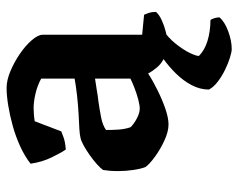

<svg xmlns="http://www.w3.org/2000/svg" viewBox="-92 -448 740 597"><g transform="rotate(-90 278.5 -150.0)"><path d="M189.5 3.5Q167.5 3.5 139.8 -9.2Q112 -22 88.8 -39Q65.5 -56 57 -68.5Q51.5 -82.5 48 -106.2Q44.5 -130 44.5 -154Q44.5 -168 45.5 -179.5Q46.5 -191 48 -200Q53.5 -208 65.8 -219Q78 -230 93.5 -241Q109 -252 123.5 -260Q138 -268 147 -270Q155.5 -272.5 176.5 -273.8Q197.5 -275 220 -276Q236 -277 251.5 -278.2Q267 -279.5 281.8 -281.2Q296.5 -283 309.2 -284.8Q322 -286.5 332 -288.5V-392.5Q310 -404.5 285 -410.2Q260 -416 240.5 -416Q231.5 -416 219.2 -415Q207 -414 199.5 -412.5L168 -330Q162.5 -327.5 148.2 -322.5Q134 -317.5 111.5 -316Q102 -329.5 87.2 -359.8Q72.5 -390 67.5 -425.5Q90.5 -443.5 121 -457.5Q151.5 -471.5 184.8 -480.8Q218 -490 249 -495Q280 -500 303 -500Q327 -500 355.5 -488Q384 -476 409.8 -458.2Q435.5 -440.5 452 -421.2Q468.5 -402 468.5 -387.5V-78.5L530.5 -72.5Q533 -67.5 536.2 -58Q539.5 -48.5 539.5 -35.5Q531 -25.5 513.5 -17.5Q496 -9.5 476.8 -4.8Q457.5 0 443 0Q416.5 0 397.5 -9.2Q378.5 -18.5 366.8 -32.5Q355 -46.5 348 -60Q326 -45.5 296.2 -30.8Q266.5 -16 238 -6.2Q209.5 3.5 189.5 3.5ZM239 -86Q249 -86 266.5 -90.5Q284 -95 302.2 -102Q320.5 -109 332 -115V-225Q316 -223 298 -219.8Q280 -216.5 261.5 -214.5Q236.5 -211 212 -206.2Q187.5 -201.5 172.5 -191Q172 -175 173.5 -153Q175 -131 181 -114.5Q190.5 -104.5 207.8 -95.2Q225 -86 239 -86ZM424 200Q415 200 397.2 194.5Q379.5 189 359 179Q338.5 169 321.8 156Q305 143 298 129Q298 102 311.5 76Q325 50 347.5 27Q370 4 395.5 -14L487 -16.5Q460 1.5 441 25.2Q422 49 412.2 69Q402.5 89 402.5 98Q420 115.5 448.8 124.5Q477.5 133.5 514.5 134Q517.5 138.5 520 146.2Q522.5 154 522.5 162Q509 178 479.5 189Q450 200 424 200Z"/></g></svg>

Font: Texturina Medium
Style: Regular
Weight: 500
Designer: Guillermo Torres Carreño
Foundry: Omnibus-Type
Version: Version 1.003